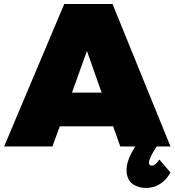

<svg xmlns="http://www.w3.org/2000/svg" viewBox="-30 -721 859 945"><path d="M-9.8 0 286.1 -701.2H523.9L809.1 0H741.2Q703.1 57.6 703.1 79.1Q703.1 94.2 716.8 94.2Q735.8 94.2 753.9 64L809.1 127.9Q788.6 165.5 757.3 184.8Q726.1 204.1 689 204.1Q671.9 204.1 656 200Q640.1 195.8 625.2 186.3Q610.4 176.8 601.6 158.7Q592.8 140.6 592.8 116.2Q592.8 65.4 636.2 0H562L526.9 -99.1H264.2L228 0ZM324.2 -265.1H470.2L397.9 -470.2Z"/></svg>

Font: Trueno Black
Style: Regular
Weight: 900
Designer: Julieta Ulanovsky
Foundry: Julieta Ulanovsky
Version: Version 3.001b | FøM Fix